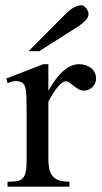

<svg xmlns="http://www.w3.org/2000/svg" viewBox="-20 -701 383 721"><path d="M340.8 -406.2Q340.8 -397.5 337.4 -389.2Q334 -380.9 327.9 -374.8Q321.8 -368.7 313.7 -364.7Q305.7 -360.8 296.4 -360.8Q284.2 -360.8 274.7 -366.2Q265.1 -371.6 257.3 -378.2Q249.5 -384.8 242.2 -390.1Q234.9 -395.5 227.1 -395.5Q214.8 -395.5 197.5 -375.2Q180.2 -355 161.6 -319.3V-104Q161.6 -83 165 -66.9Q168.5 -50.8 177.2 -40Q186 -29.3 201.4 -23.9Q216.8 -18.6 240.7 -18.6V0H8.3V-18.6Q29.3 -18.6 43.2 -20.8Q57.1 -22.9 65.2 -31.2Q73.2 -39.6 76.7 -56.2Q80.1 -72.8 80.1 -101.1V-274.4Q80.1 -309.6 79.3 -330.3Q78.6 -351.1 76.9 -362.8Q75.2 -374.5 72.3 -379.9Q69.3 -385.3 65.4 -389.6Q54.7 -395.5 41.7 -396.5Q28.8 -397.5 8.3 -388.7L3.9 -406.2L142.6 -460H161.6V-359.9Q217.3 -460 277.3 -460Q290.5 -460 302.2 -456.1Q314 -452.1 322.5 -445.1Q331.1 -438 335.9 -428Q340.8 -418 340.8 -406.2ZM312.5 -649.4Q312.5 -635.3 300 -623Q287.6 -610.8 272 -600.6L127.4 -508.8H87.4L226.1 -648.4Q238.8 -661.6 254.6 -671.4Q270.5 -681.2 286.6 -681.2Q290.5 -681.2 294.9 -678.2Q299.3 -675.3 303.2 -670.4Q307.1 -665.5 309.8 -659.9Q312.5 -654.3 312.5 -649.4Z"/></svg>

Font: Doulos SIL Eur
Style: Regular
Weight: 400
Designer: Walt Agee, Victor Gaultney, Peter Martin, Debbi Hosken, Becca Hirsbrunner
Foundry: SIL International
Version: Version 5.000